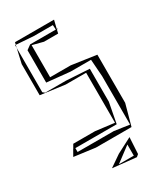

<svg xmlns="http://www.w3.org/2000/svg" viewBox="-219 -810 922 1074"><g transform="rotate(-30 241.5 -273.0)"><path d="M37 -396 193 -375H325V-52L204 -67H64L49 -41L47 -40H48L27 -3L163 15H393L430 -120V-431L271 -454H138V-661L208 -643H299L304 -665L313 -669H305L318 -722H66L62 -707L175 -699H297L299 -669H133L104 -648V-439L253 -424H385L393 -312V-1L296 -15H64H62V-40H329L354 -171V-384L205 -393H71L58 -403V-689L37 -597ZM58 -707H62L58 -689ZM349 164 355 58 257 109 183 160 335 176ZM324 88V160H228Z"/></g></svg>

Font: Quebrada
Style: Regular
Weight: 400
Designer: deFharo
Foundry: deFharo
Version: Version 1.034 2012